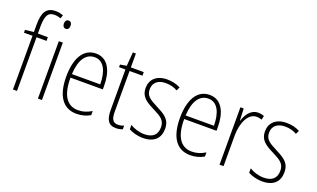

<svg xmlns="http://www.w3.org/2000/svg" viewBox="-80 -1209 2743 1663"><g transform="rotate(20 1291.0 -377.5)"><path d="M218 -495V-529H126V-594C127 -693 147 -731 207 -731C226 -731 247 -727 265 -720L276 -752C256 -759 234 -765 206 -765C120 -765 89 -710 89 -598V-530L10 -521V-495H89V0H126V-495Z M339 -726C316 -726 308 -709 308 -688C308 -667 318 -650 338 -650C359 -650 369 -666 369 -689C369 -709 361 -726 339 -726ZM356 -529H319V0H356Z M660 -539C542 -539 484 -427 484 -263C484 -98 544 10 676 10C725 10 765 -2 802 -23V-61C758 -35 722 -24 678 -24C574 -24 521 -110 522 -267H820V-300C820 -428 775 -539 660 -539ZM660 -505C747 -505 784 -415 784 -300H523C530 -437 581 -505 660 -505Z M1046 -24C997 -24 983 -57 983 -124V-496H1102V-529H983V-657H955L945 -530L886 -520V-496H945V-124C945 -36 969 10 1040 10C1066 10 1085 5 1101 -2V-35C1087 -29 1067 -24 1046 -24Z M1444 -130C1444 -220 1385 -249 1312 -287C1241 -323 1201 -346 1201 -407C1201 -471 1246 -505 1316 -505C1354 -505 1395 -495 1423 -477L1439 -510C1406 -528 1364 -539 1317 -539C1218 -539 1164 -484 1164 -407C1164 -323 1220 -292 1296 -254C1365 -219 1406 -196 1406 -130C1406 -64 1369 -25 1289 -25C1241 -25 1194 -40 1158 -63V-22C1187 -6 1233 10 1289 10C1392 10 1444 -44 1444 -130Z M1708 -539C1590 -539 1532 -427 1532 -263C1532 -98 1592 10 1724 10C1773 10 1813 -2 1850 -23V-61C1806 -35 1770 -24 1726 -24C1622 -24 1569 -110 1570 -267H1868V-300C1868 -428 1823 -539 1708 -539ZM1708 -505C1795 -505 1832 -415 1832 -300H1571C1578 -437 1629 -505 1708 -505Z M2155 -538C2086 -538 2049 -477 2031 -420H2028L2023 -529H1993V0H2030V-283C2030 -393 2074 -500 2154 -500C2172 -500 2189 -496 2202 -491L2210 -527C2193 -535 2174 -538 2155 -538Z M2544 -130C2544 -220 2485 -249 2412 -287C2341 -323 2301 -346 2301 -407C2301 -471 2346 -505 2416 -505C2454 -505 2495 -495 2523 -477L2539 -510C2506 -528 2464 -539 2417 -539C2318 -539 2264 -484 2264 -407C2264 -323 2320 -292 2396 -254C2465 -219 2506 -196 2506 -130C2506 -64 2469 -25 2389 -25C2341 -25 2294 -40 2258 -63V-22C2287 -6 2333 10 2389 10C2492 10 2544 -44 2544 -130Z"/></g></svg>

Font: Noto Sans Myanmar Condensed ExtraLight
Style: Regular
Weight: 200
Width: 3
Designer: Monotype Design Team
Foundry: Monotype Imaging Inc.
Version: Version 2.107